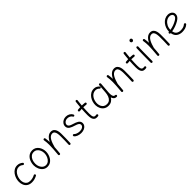

<svg xmlns="http://www.w3.org/2000/svg" viewBox="519 -2629 4546 4546"><g transform="rotate(-45 2791.5 -356.0)"><path d="M450.2 -425.3Q443.4 -417 431.9 -416Q420.4 -415 412.1 -422.4Q390.6 -440.9 365.7 -451.4Q340.8 -461.9 310.5 -461.9Q266.6 -461.9 231.2 -439.5Q195.8 -417 170.7 -379.4Q145.5 -341.8 131.8 -296.6Q118.2 -251.5 118.2 -206.1Q118.2 -160.6 133.8 -121.6Q149.4 -82.5 184.1 -58.6Q218.8 -34.7 275.9 -34.7Q319.3 -34.7 357.7 -45.7Q396 -56.6 428.7 -74.7Q439 -78.6 449.5 -73.5Q460 -68.4 463.4 -58.1Q467.3 -47.4 462.2 -37.4Q457 -27.3 446.8 -23.4Q408.2 -3.9 367.7 7.8Q327.1 19.5 279.3 19.5Q204.1 19.5 156.2 -12.5Q108.4 -44.4 85.7 -96.4Q63 -148.4 63 -208.5Q63 -262.7 80.1 -317.1Q97.2 -371.6 129.4 -416.7Q161.6 -461.9 207.3 -489Q252.9 -516.1 309.6 -516.1Q350.1 -516.1 384.5 -502.2Q418.9 -488.3 447.3 -463.4Q455.6 -456.5 456.5 -445.1Q457.5 -433.6 450.2 -425.3Z M812 -516.1Q864.7 -516.1 904.8 -493.9Q944.8 -471.7 971.7 -434.6Q998.5 -397.5 1012.2 -352.8Q1025.9 -308.1 1025.9 -262.7Q1025.9 -212.4 1010.7 -162.6Q995.6 -112.8 966.6 -71.5Q937.5 -30.3 895.3 -5.4Q853 19.5 798.8 19.5Q732.4 19.5 684.8 -17.6Q637.2 -54.7 611.6 -113.5Q585.9 -172.4 585.9 -237.3Q585.9 -287.6 599.9 -336.9Q613.8 -386.2 641.8 -426.8Q669.9 -467.3 712.4 -491.7Q754.9 -516.1 812 -516.1ZM812 -461.9Q757.8 -461.9 719.5 -430.9Q681.2 -399.9 661.1 -348.6Q641.1 -297.4 641.1 -237.3Q641.1 -181.2 661.6 -135.3Q682.1 -89.4 717.8 -62Q753.4 -34.7 798.8 -34.7Q849.1 -34.7 887.9 -67.1Q926.8 -99.6 949.2 -151.6Q971.7 -203.6 971.7 -262.7Q971.7 -314.9 952.1 -360.4Q932.6 -405.8 897 -433.8Q861.3 -461.9 812 -461.9Z M1173.3 -6.8Q1183.1 -111.3 1188 -185.1Q1192.9 -258.8 1192.9 -315.9Q1192.9 -363.8 1189.7 -403.8Q1186.5 -443.8 1179.7 -484.4Q1177.7 -497.1 1184.1 -504.6Q1190.4 -512.2 1199.7 -514.6Q1210.4 -517.1 1220.9 -512Q1231.4 -506.8 1233.4 -493.2Q1238.8 -460 1242.2 -427.2Q1245.6 -394.5 1246.6 -358.9Q1267.6 -401.9 1294.9 -437.3Q1322.3 -472.7 1357.2 -494.1Q1392.1 -515.6 1435.5 -515.6Q1490.2 -515.6 1521.7 -486.3Q1553.2 -457 1566.4 -409.2Q1579.6 -361.3 1579.6 -306.2Q1579.6 -231 1578.6 -156Q1577.6 -81.1 1573.7 0.5Q1573.2 10.7 1565.9 18.8Q1558.6 26.9 1545.9 26.9Q1532.7 26.9 1525.6 18.8Q1518.6 10.7 1519 0Q1522.9 -73.7 1523.9 -137.7Q1524.9 -201.7 1524.9 -266.6Q1524.9 -319.8 1517.8 -364Q1510.7 -408.2 1490.2 -434.8Q1469.7 -461.4 1430.2 -461.4Q1391.6 -461.4 1361.8 -437Q1332 -412.6 1309.8 -372.8Q1287.6 -333 1271.5 -285.9Q1255.4 -238.8 1243.7 -193.8L1243.2 -192.4Q1240.7 -151.9 1236.8 -104.7Q1232.9 -57.6 1227.5 -1.5Q1226.1 11.7 1216.8 17.6Q1207.5 23.4 1197.3 22.5Q1187.5 21.5 1179.9 14.2Q1172.4 6.8 1173.3 -6.8Z M2100.6 -390.1Q2093.3 -382.8 2083 -382.8Q2072.8 -382.8 2064 -390.6Q2048.8 -422.9 2014.2 -442.4Q1979.5 -461.9 1936 -461.9Q1886.7 -461.9 1852.5 -433.6Q1818.4 -405.3 1818.4 -366.2Q1818.4 -337.4 1838.1 -318.8Q1857.9 -300.3 1887.9 -288.8Q1918 -277.3 1948.7 -268.1Q1976.1 -260.3 2005.4 -249.3Q2034.7 -238.3 2060.3 -221.9Q2085.9 -205.6 2101.8 -181.4Q2117.7 -157.2 2117.7 -122.6Q2117.7 -81.5 2092.5 -49.3Q2067.4 -17.1 2024.4 1.2Q1981.4 19.5 1928.2 19.5Q1872.6 19.5 1821 0Q1769.5 -19.5 1745.6 -54.2Q1739.3 -64 1741.5 -74.5Q1743.7 -85 1752.9 -91.3Q1761.7 -97.2 1770.8 -95Q1779.8 -92.8 1785.6 -87.4Q1804.7 -64 1847.4 -49.3Q1890.1 -34.7 1933.1 -34.7Q1989.7 -34.7 2026.4 -59.8Q2063 -85 2063 -121.6Q2063 -149.4 2043.5 -166.7Q2023.9 -184.1 1994.9 -195.6Q1965.8 -207 1936 -215.8Q1908.2 -224.1 1878.4 -235.4Q1848.6 -246.6 1822.5 -263.2Q1796.4 -279.8 1780.3 -304.9Q1764.2 -330.1 1764.2 -366.2Q1764.2 -407.7 1788.1 -441.9Q1812 -476.1 1851.3 -496.3Q1890.6 -516.6 1937.5 -516.6Q1994.1 -516.6 2037.1 -492.7Q2080.1 -468.8 2101.1 -427.2Q2108.9 -418.9 2108.6 -408.2Q2108.4 -397.5 2100.6 -390.1Z M2515.1 -397Q2514.2 -386.2 2505.1 -379.2Q2496.1 -372.1 2484.9 -373.5Q2441.9 -379.4 2390.6 -379.9Q2387.2 -328.6 2385 -277.1Q2382.8 -225.6 2382.8 -173.3Q2382.8 -140.1 2386.5 -108.2Q2390.1 -76.2 2404.5 -55.4Q2418.9 -34.7 2450.7 -34.7Q2465.3 -34.7 2481.9 -37.6Q2493.2 -40 2502.4 -33.4Q2511.7 -26.9 2513.7 -15.6Q2516.1 -4.9 2509.5 4.4Q2502.9 13.7 2491.7 16.1Q2471.2 19.5 2450.7 19.5Q2407.7 19.5 2383.1 0Q2358.4 -19.5 2346.7 -49.8Q2335 -80.1 2331.8 -113Q2328.6 -146 2328.6 -173.3Q2328.6 -225.6 2330.8 -276.9Q2333 -328.1 2336.4 -378.9Q2301.8 -377.4 2269.5 -373.5Q2258.8 -372.1 2249.5 -379.2Q2240.2 -386.2 2239.3 -397Q2237.8 -408.2 2244.9 -417.2Q2252 -426.3 2262.7 -427.2Q2299.8 -432.1 2340.8 -433.6Q2344.2 -474.6 2348.4 -515.4Q2352.5 -556.2 2357.4 -597.2Q2358.4 -608.4 2367.7 -615.2Q2377 -622.1 2387.7 -620.6Q2398.9 -619.6 2405.8 -610.8Q2412.6 -602.1 2411.1 -590.8Q2406.7 -551.3 2402.6 -512.2Q2398.4 -473.1 2395 -434.1Q2419.9 -433.6 2444.1 -431.9Q2468.3 -430.2 2491.7 -427.2Q2502.9 -426.3 2509.8 -417.2Q2516.6 -408.2 2515.1 -397Z M2839.8 -34.7Q2897.5 -34.7 2933.3 -65.4Q2969.2 -96.2 2987.8 -146.7Q3006.3 -197.3 3010.7 -257.3L3027.8 -484.9Q3028.8 -496.1 3037.4 -502.9Q3045.9 -509.8 3056.6 -508.3Q3067.9 -506.8 3075.7 -497.8Q3083.5 -488.8 3082.5 -478L3065.4 -250Q3064.5 -235.4 3062.5 -221.2Q3061 -201.7 3060.8 -181.4Q3060.5 -161.1 3061.5 -143.1Q3064 -105 3077.1 -77.4Q3090.3 -49.8 3133.3 -47.9Q3141.1 -45.9 3147.5 -40Q3153.8 -34.2 3154.3 -22Q3154.3 -10.7 3146.2 -2.9Q3138.2 4.9 3127 4.9Q3079.1 4.9 3053.5 -20.3Q3027.8 -45.4 3017.1 -83.5Q2989.7 -37.1 2945.8 -8.8Q2901.9 19.5 2839.8 19.5Q2775.4 19.5 2728.8 -11.2Q2682.1 -42 2656.5 -93.5Q2630.9 -145 2628.4 -206.5Q2626.5 -261.2 2642.6 -315.9Q2658.7 -370.6 2690.9 -416Q2723.1 -461.4 2770 -488.8Q2816.9 -516.1 2876.5 -516.1Q2920.4 -516.1 2954.1 -498.3Q2987.8 -480.5 3013.2 -452.6Q3020.5 -443.8 3019.3 -432.6Q3018.1 -421.4 3009.8 -415Q3001 -408.7 2989.5 -410.6Q2978 -412.6 2971.2 -421.9Q2956.1 -438.5 2932.1 -450.2Q2908.2 -461.9 2877 -461.9Q2829.6 -461.9 2793 -439.2Q2756.3 -416.5 2731.4 -378.9Q2706.5 -341.3 2694.3 -296.1Q2682.1 -251 2683.6 -206.1Q2686 -158.2 2704.3 -119.1Q2722.7 -80.1 2756.8 -57.4Q2791 -34.7 2839.8 -34.7Z M3287.6 -6.8Q3297.4 -111.3 3302.2 -185.1Q3307.1 -258.8 3307.1 -315.9Q3307.1 -363.8 3304 -403.8Q3300.8 -443.8 3293.9 -484.4Q3292 -497.1 3298.3 -504.6Q3304.7 -512.2 3314 -514.6Q3324.7 -517.1 3335.2 -512Q3345.7 -506.8 3347.7 -493.2Q3353 -460 3356.4 -427.2Q3359.9 -394.5 3360.8 -358.9Q3381.8 -401.9 3409.2 -437.3Q3436.5 -472.7 3471.4 -494.1Q3506.3 -515.6 3549.8 -515.6Q3604.5 -515.6 3636 -486.3Q3667.5 -457 3680.7 -409.2Q3693.8 -361.3 3693.8 -306.2Q3693.8 -231 3692.9 -156Q3691.9 -81.1 3688 0.5Q3687.5 10.7 3680.2 18.8Q3672.9 26.9 3660.2 26.9Q3647 26.9 3639.9 18.8Q3632.8 10.7 3633.3 0Q3637.2 -73.7 3638.2 -137.7Q3639.2 -201.7 3639.2 -266.6Q3639.2 -319.8 3632.1 -364Q3625 -408.2 3604.5 -434.8Q3584 -461.4 3544.4 -461.4Q3505.9 -461.4 3476.1 -437Q3446.3 -412.6 3424.1 -372.8Q3401.9 -333 3385.7 -285.9Q3369.6 -238.8 3357.9 -193.8L3357.4 -192.4Q3355 -151.9 3351.1 -104.7Q3347.2 -57.6 3341.8 -1.5Q3340.3 11.7 3331.1 17.6Q3321.8 23.4 3311.5 22.5Q3301.8 21.5 3294.2 14.2Q3286.6 6.8 3287.6 -6.8Z M4121.6 -397Q4120.6 -386.2 4111.6 -379.2Q4102.5 -372.1 4091.3 -373.5Q4048.3 -379.4 3997.1 -379.9Q3993.7 -328.6 3991.5 -277.1Q3989.3 -225.6 3989.3 -173.3Q3989.3 -140.1 3992.9 -108.2Q3996.6 -76.2 4011 -55.4Q4025.4 -34.7 4057.1 -34.7Q4071.8 -34.7 4088.4 -37.6Q4099.6 -40 4108.9 -33.4Q4118.2 -26.9 4120.1 -15.6Q4122.6 -4.9 4116 4.4Q4109.4 13.7 4098.1 16.1Q4077.6 19.5 4057.1 19.5Q4014.2 19.5 3989.5 0Q3964.8 -19.5 3953.1 -49.8Q3941.4 -80.1 3938.2 -113Q3935.1 -146 3935.1 -173.3Q3935.1 -225.6 3937.3 -276.9Q3939.5 -328.1 3942.9 -378.9Q3908.2 -377.4 3876 -373.5Q3865.2 -372.1 3856 -379.2Q3846.7 -386.2 3845.7 -397Q3844.2 -408.2 3851.3 -417.2Q3858.4 -426.3 3869.1 -427.2Q3906.2 -432.1 3947.3 -433.6Q3950.7 -474.6 3954.8 -515.4Q3959 -556.2 3963.9 -597.2Q3964.8 -608.4 3974.1 -615.2Q3983.4 -622.1 3994.1 -620.6Q4005.4 -619.6 4012.2 -610.8Q4019 -602.1 4017.6 -590.8Q4013.2 -551.3 4009 -512.2Q4004.9 -473.1 4001.5 -434.1Q4026.4 -433.6 4050.5 -431.9Q4074.7 -430.2 4098.1 -427.2Q4109.4 -426.3 4116.2 -417.2Q4123 -408.2 4121.6 -397Z M4269 -694.8Q4269 -711.9 4281.7 -725.3Q4294.4 -738.8 4314 -738.8Q4335.4 -738.8 4344.5 -724.1Q4353.5 -709.5 4353.5 -698.2Q4353.5 -681.6 4342.5 -666.5Q4331.5 -651.4 4311.5 -651.4Q4287.6 -651.4 4278.3 -667.5Q4269 -683.6 4269 -694.8ZM4301.3 -501.5Q4312.5 -501 4320.1 -492.4Q4327.6 -483.9 4327.1 -472.7Q4325.7 -438.5 4324.5 -390.1Q4323.2 -341.8 4322.5 -286.9Q4321.8 -231.9 4321.3 -177.7Q4320.8 -123.5 4320.6 -77.1Q4320.3 -30.8 4320.3 0Q4320.3 11.2 4312 19Q4303.7 26.9 4292.5 26.9Q4281.2 26.9 4273.4 19Q4265.6 11.2 4265.6 0Q4265.6 -30.8 4265.9 -77.4Q4266.1 -124 4266.6 -178.2Q4267.1 -232.4 4268.1 -287.6Q4269 -342.8 4270.3 -391.8Q4271.5 -440.9 4272.9 -475.6Q4273.4 -486.8 4281.7 -494.4Q4290 -502 4301.3 -501.5Z M4496.6 -6.8Q4506.3 -111.3 4511.2 -185.1Q4516.1 -258.8 4516.1 -315.9Q4516.1 -363.8 4512.9 -403.8Q4509.8 -443.8 4502.9 -484.4Q4501 -497.1 4507.3 -504.6Q4513.7 -512.2 4522.9 -514.6Q4533.7 -517.1 4544.2 -512Q4554.7 -506.8 4556.6 -493.2Q4562 -460 4565.4 -427.2Q4568.8 -394.5 4569.8 -358.9Q4590.8 -401.9 4618.2 -437.3Q4645.5 -472.7 4680.4 -494.1Q4715.3 -515.6 4758.8 -515.6Q4813.5 -515.6 4845 -486.3Q4876.5 -457 4889.6 -409.2Q4902.8 -361.3 4902.8 -306.2Q4902.8 -231 4901.9 -156Q4900.9 -81.1 4897 0.5Q4896.5 10.7 4889.2 18.8Q4881.8 26.9 4869.1 26.9Q4856 26.9 4848.9 18.8Q4841.8 10.7 4842.3 0Q4846.2 -73.7 4847.2 -137.7Q4848.1 -201.7 4848.1 -266.6Q4848.1 -319.8 4841.1 -364Q4834 -408.2 4813.5 -434.8Q4793 -461.4 4753.4 -461.4Q4714.8 -461.4 4685.1 -437Q4655.3 -412.6 4633.1 -372.8Q4610.8 -333 4594.7 -285.9Q4578.6 -238.8 4566.9 -193.8L4566.4 -192.4Q4564 -151.9 4560.1 -104.7Q4556.2 -57.6 4550.8 -1.5Q4549.3 11.7 4540 17.6Q4530.8 23.4 4520.5 22.5Q4510.7 21.5 4503.2 14.2Q4495.6 6.8 4496.6 -6.8Z M5501 -43.9Q5460 -6.8 5410.4 6.3Q5360.8 19.5 5311 19.5Q5230 19.5 5170.4 -22Q5110.8 -63.5 5095.7 -157.2Q5093.3 -156.7 5090.8 -156.7Q5079.6 -155.8 5071.3 -163.1Q5063 -170.4 5062 -181.6Q5061 -192.9 5068.4 -201.4Q5075.7 -210 5086.9 -210.9Q5089.4 -210.9 5091.3 -211.4Q5091.3 -212.9 5091.3 -214.8Q5091.3 -270.5 5110.1 -324.2Q5128.9 -377.9 5164.1 -421.4Q5199.2 -464.8 5248 -490.5Q5296.9 -516.1 5356.4 -516.1Q5390.6 -516.1 5423.3 -502Q5456.1 -487.8 5477.5 -460.4Q5499 -433.1 5499 -393.1Q5499 -357.4 5482.4 -330.1Q5465.8 -302.7 5443.1 -283.9Q5420.4 -265.1 5402.3 -254.4Q5282.7 -183.6 5149.9 -163.1Q5161.6 -94.2 5204.1 -64.5Q5246.6 -34.7 5311 -34.7Q5356 -34.7 5395.3 -46.1Q5434.6 -57.6 5463.9 -84.5Q5472.2 -91.8 5483.6 -91.3Q5495.1 -90.8 5502.9 -82.5Q5510.3 -74.2 5509.8 -62.7Q5509.3 -51.3 5501 -43.9ZM5355.5 -461.9Q5296.4 -461.9 5248.8 -427.2Q5201.2 -392.6 5173.3 -336.9Q5145.5 -281.2 5145.5 -217.3Q5269 -236.8 5372.6 -298.3Q5401.4 -315.4 5423.6 -337.6Q5445.8 -359.9 5445.8 -389.6Q5445.8 -422.9 5418.9 -442.4Q5392.1 -461.9 5355.5 -461.9Z"/></g></svg>

Font: Mikhak-FD Light
Style: Regular
Weight: 300
Designer: Amin Abedi
Version: Version 3.2